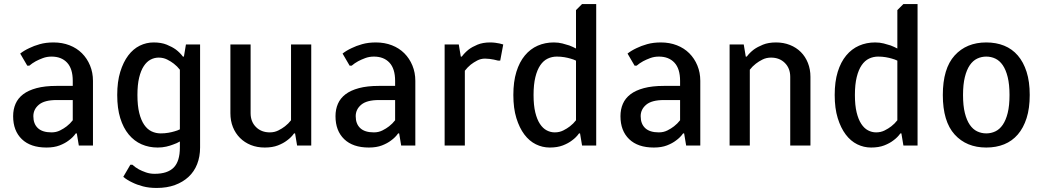

<svg xmlns="http://www.w3.org/2000/svg" viewBox="-20 -720 5165 950"><path d="M340 -320Q340 -380 312 -410Q284 -440 235 -440Q212 -440 192 -432.5Q172 -425 157 -417Q139 -407 125 -395H115L80 -455Q99 -470 125 -482Q147 -493 177 -501.5Q207 -510 245 -510Q288 -510 324 -496Q360 -482 385.5 -456.5Q411 -431 425.5 -396Q440 -361 440 -320V0H370L360 -60H355Q341 -40 320 -25Q302 -11 275 -0.5Q248 10 210 10Q131 10 88 -31.5Q45 -73 45 -145Q45 -179 57 -206.5Q69 -234 94.5 -253.5Q120 -273 161 -284Q202 -295 260 -295H340ZM340 -225H260Q200 -225 172.5 -202Q145 -179 145 -145Q145 -107 167.5 -86Q190 -65 235 -65Q258 -65 277 -74.5Q296 -84 310 -95Q327 -108 340 -125Z M870 -375Q857 -392 840 -405Q826 -416 807 -425.5Q788 -435 765 -435Q744 -435 725 -425Q706 -415 691.5 -393Q677 -371 668.5 -336Q660 -301 660 -250Q660 -197 669 -161Q678 -125 693.5 -102.5Q709 -80 730 -70Q751 -60 775 -60Q795 -60 812.5 -63Q830 -66 843 -70Q858 -74 870 -80ZM970 10Q970 55 955.5 92Q941 129 913 155Q885 181 845.5 195.5Q806 210 755 210Q717 210 687 202Q657 194 635 183Q609 171 590 155L625 95H635Q649 108 667 118Q682 126 702 133Q722 140 745 140Q809 140 839.5 109Q870 78 870 10V-20Q855 -11 837 -5Q822 1 802.5 5.5Q783 10 760 10Q717 10 680.5 -6Q644 -22 617 -54.5Q590 -87 575 -135.5Q560 -184 560 -250Q560 -316 575 -364.5Q590 -413 614.5 -445.5Q639 -478 671.5 -494Q704 -510 740 -510Q778 -510 805 -499Q832 -488 850 -475Q871 -459 885 -440H890L900 -500H970Z M1315 -65Q1338 -65 1357 -74.5Q1376 -84 1390 -95Q1407 -108 1420 -125V-500H1520V0H1450L1440 -60H1435Q1421 -40 1400 -25Q1382 -11 1355 -0.5Q1328 10 1290 10Q1252 10 1221 -2.5Q1190 -15 1167.5 -37.5Q1145 -60 1132.5 -91Q1120 -122 1120 -160V-500H1220V-160Q1220 -118 1246.5 -91.5Q1273 -65 1315 -65Z M1935 -320Q1935 -380 1907 -410Q1879 -440 1830 -440Q1807 -440 1787 -432.5Q1767 -425 1752 -417Q1734 -407 1720 -395H1710L1675 -455Q1694 -470 1720 -482Q1742 -493 1772 -501.5Q1802 -510 1840 -510Q1883 -510 1919 -496Q1955 -482 1980.5 -456.5Q2006 -431 2020.5 -396Q2035 -361 2035 -320V0H1965L1955 -60H1950Q1936 -40 1915 -25Q1897 -11 1870 -0.5Q1843 10 1805 10Q1726 10 1683 -31.5Q1640 -73 1640 -145Q1640 -179 1652 -206.5Q1664 -234 1689.5 -253.5Q1715 -273 1756 -284Q1797 -295 1855 -295H1935ZM1935 -225H1855Q1795 -225 1767.5 -202Q1740 -179 1740 -145Q1740 -107 1762.5 -86Q1785 -65 1830 -65Q1853 -65 1872 -74.5Q1891 -84 1905 -95Q1922 -108 1935 -125Z M2380 -430Q2359 -430 2341 -420.5Q2323 -411 2309 -400Q2293 -387 2280 -370V0H2180V-500H2250L2260 -440H2265Q2279 -459 2299 -475Q2316 -488 2342.5 -499Q2369 -510 2405 -510Q2418 -510 2430 -508.5Q2442 -507 2451 -505Q2462 -502 2470 -500L2455 -420H2445Q2435 -422 2424 -425Q2414 -427 2402.5 -428.5Q2391 -430 2380 -430Z M2830 -420Q2818 -426 2803 -430Q2790 -434 2772.5 -437Q2755 -440 2735 -440Q2711 -440 2690 -430Q2669 -420 2653.5 -397.5Q2638 -375 2629 -338.5Q2620 -302 2620 -250Q2620 -199 2628.5 -164Q2637 -129 2651.5 -107Q2666 -85 2685 -75Q2704 -65 2725 -65Q2748 -65 2767 -74.5Q2786 -84 2800 -95Q2817 -108 2830 -125ZM2860 -700H2930V0H2860L2850 -60H2845Q2831 -40 2810 -25Q2792 -11 2765 -0.5Q2738 10 2700 10Q2664 10 2631.5 -6Q2599 -22 2574.5 -54.5Q2550 -87 2535 -135.5Q2520 -184 2520 -250Q2520 -316 2535 -364.5Q2550 -413 2577 -445.5Q2604 -478 2640.5 -494Q2677 -510 2720 -510Q2743 -510 2762.5 -505Q2782 -500 2797 -495Q2815 -488 2830 -480V-670Z M3345 -320Q3345 -380 3317 -410Q3289 -440 3240 -440Q3217 -440 3197 -432.5Q3177 -425 3162 -417Q3144 -407 3130 -395H3120L3085 -455Q3104 -470 3130 -482Q3152 -493 3182 -501.5Q3212 -510 3250 -510Q3293 -510 3329 -496Q3365 -482 3390.5 -456.5Q3416 -431 3430.5 -396Q3445 -361 3445 -320V0H3375L3365 -60H3360Q3346 -40 3325 -25Q3307 -11 3280 -0.5Q3253 10 3215 10Q3136 10 3093 -31.5Q3050 -73 3050 -145Q3050 -179 3062 -206.5Q3074 -234 3099.5 -253.5Q3125 -273 3166 -284Q3207 -295 3265 -295H3345ZM3345 -225H3265Q3205 -225 3177.5 -202Q3150 -179 3150 -145Q3150 -107 3172.5 -86Q3195 -65 3240 -65Q3263 -65 3282 -74.5Q3301 -84 3315 -95Q3332 -108 3345 -125Z M3795 -435Q3772 -435 3753 -425.5Q3734 -416 3720 -405Q3703 -392 3690 -375V0H3590V-500H3660L3670 -440H3675Q3689 -459 3710 -475Q3728 -488 3755 -499Q3782 -510 3820 -510Q3857 -510 3888.5 -497.5Q3920 -485 3942.5 -462.5Q3965 -440 3977.5 -408.5Q3990 -377 3990 -340V0H3890V-340Q3890 -382 3863.5 -408.5Q3837 -435 3795 -435Z M4420 -420Q4408 -426 4393 -430Q4380 -434 4362.5 -437Q4345 -440 4325 -440Q4301 -440 4280 -430Q4259 -420 4243.5 -397.5Q4228 -375 4219 -338.5Q4210 -302 4210 -250Q4210 -199 4218.5 -164Q4227 -129 4241.5 -107Q4256 -85 4275 -75Q4294 -65 4315 -65Q4338 -65 4357 -74.5Q4376 -84 4390 -95Q4407 -108 4420 -125ZM4450 -700H4520V0H4450L4440 -60H4435Q4421 -40 4400 -25Q4382 -11 4355 -0.5Q4328 10 4290 10Q4254 10 4221.5 -6Q4189 -22 4164.5 -54.5Q4140 -87 4125 -135.5Q4110 -184 4110 -250Q4110 -316 4125 -364.5Q4140 -413 4167 -445.5Q4194 -478 4230.5 -494Q4267 -510 4310 -510Q4333 -510 4352.5 -505Q4372 -500 4387 -495Q4405 -488 4420 -480V-670Z M5075 -250Q5075 -184 5059.5 -135.5Q5044 -87 5016 -54.5Q4988 -22 4948.5 -6Q4909 10 4860 10Q4762 10 4703.5 -54.5Q4645 -119 4645 -250Q4645 -381 4703.5 -445.5Q4762 -510 4860 -510Q4909 -510 4948.5 -494Q4988 -478 5016 -445.5Q5044 -413 5059.5 -364.5Q5075 -316 5075 -250ZM4975 -250Q4975 -302 4966 -338.5Q4957 -375 4941.5 -397.5Q4926 -420 4905 -430Q4884 -440 4860 -440Q4836 -440 4815 -430Q4794 -420 4778.5 -397.5Q4763 -375 4754 -338.5Q4745 -302 4745 -250Q4745 -197 4754 -161Q4763 -125 4778.5 -102.5Q4794 -80 4815 -70Q4836 -60 4860 -60Q4884 -60 4905 -70Q4926 -80 4941.5 -102.5Q4957 -125 4966 -161Q4975 -197 4975 -250Z"/></svg>

Font: Scada
Style: Regular
Weight: 400
Designer: Jovanny Lemonad
Foundry: Jovanny Lemonad
Version: Version 3.005; ttfautohint (v0.91) -l 8 -r 50 -G 200 -x 0 -w